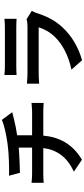

<svg xmlns="http://www.w3.org/2000/svg" viewBox="554 -1388 892 2040"><g transform="rotate(-90 1000.0 -368.0)"><path d="M583 -473V-632C643 -641 702 -652 751 -665C768 -669 794 -676 828 -684L746 -794C696 -771 594 -748 494 -734C384 -718 229 -716 153 -718L184 -602C251 -604 356 -607 452 -615V-473H170C139 -473 105 -476 78 -479V-350C104 -352 141 -354 172 -354H447C428 -206 348 -99 196 -29L323 57C492 -44 564 -186 579 -354H838C865 -354 899 -352 926 -350V-479C904 -477 856 -473 835 -473Z M1815 -532C1801 -526 1774 -522 1742 -522H1247C1216 -522 1173 -524 1131 -528V-398C1173 -402 1223 -403 1247 -403H1730C1712 -347 1681 -285 1627 -230C1551 -152 1431 -86 1280 -55L1380 58C1508 22 1636 -46 1737 -158C1812 -241 1855 -338 1885 -435C1889 -446 1897 -464 1904 -477ZM1223 -638C1252 -640 1295 -641 1327 -641H1710C1746 -641 1793 -640 1820 -638V-767C1792 -763 1743 -762 1712 -762H1327C1293 -762 1251 -763 1223 -767Z"/></g></svg>

Font: Noto Sans CJK KR Bold
Style: Regular
Weight: 700
Designer: Ryoko NISHIZUKA (kana & ideographs); Paul D. Hunt (Latin, Greek & Cyrillic); Wenlong ZHANG (bopomofo); Sandoll Communica
Foundry: Adobe Systems Incorporated
Version: Version 1.004;PS 1.004;hotconv 1.0.82;makeotf.lib2.5.63406